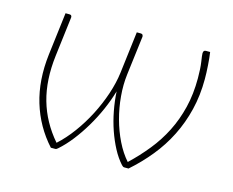

<svg xmlns="http://www.w3.org/2000/svg" viewBox="-76 -601 860 708"><g transform="rotate(15 354.0 -246.5)"><path d="M645 -493Q646.5 -483 647.8 -470.5Q649 -458 650 -444.2Q651 -430.5 651.5 -416.8Q652 -403 652 -391Q652 -329 638.5 -273.8Q625 -218.5 600.5 -169.8Q576 -121 541.5 -78.8Q507 -36.5 465.5 0H449.5Q446 0 443.8 -1.8Q441.5 -3.5 439 -6Q420 -27 404.5 -56.2Q389 -85.5 377.2 -119.5Q365.5 -153.5 358.5 -190.2Q351.5 -227 349.5 -263.5Q339 -227.5 322.8 -190.5Q306.5 -153.5 286.2 -119.5Q266 -85.5 243 -56Q220 -26.5 195.5 -5Q190 0 186.5 0H169Q111 -64 86 -146.8Q61 -229.5 73 -330L93 -493H108Q113.5 -493 115.5 -489.8Q117.5 -486.5 117 -483L98.5 -332Q87 -237 108.5 -161.5Q130 -86 184.5 -23Q214.5 -50 241.5 -86.8Q268.5 -123.5 290 -165.2Q311.5 -207 326 -250.2Q340.5 -293.5 345.5 -333.5L365 -493H380Q385.5 -493 387.5 -489.8Q389.5 -486.5 389.5 -483L371 -334Q366 -294 369.8 -250.5Q373.5 -207 384.8 -165.5Q396 -124 414.2 -86.8Q432.5 -49.5 456.5 -22.5Q494 -58 525.2 -96.8Q556.5 -135.5 579 -180Q601.5 -224.5 614 -275.8Q626.5 -327 626.5 -387.5Q626.5 -425 622.8 -449.2Q619 -473.5 619 -481Q619 -493 629 -493Z"/></g></svg>

Font: Lato ExtraLight
Style: Italic
Weight: 275
Italic angle: -7°
Designer: Lukasz Dziedzic with Adam Twardoch and Botio Nikoltchev
Foundry: tyPoland Lukasz Dziedzic
Version: Version 2.015; 2015-08-06; http://www.latofonts.com/